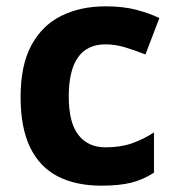

<svg xmlns="http://www.w3.org/2000/svg" viewBox="-20 -576 554 606"><path d="M300 10Q219 10 162 -19.5Q105 -49 75 -111Q45 -173 45 -270Q45 -370 79 -433Q113 -496 173.5 -526Q234 -556 313 -556Q369 -556 410.5 -545Q452 -534 483 -519L439 -404Q404 -418 373.5 -427Q343 -436 313 -436Q197 -436 197 -271Q197 -189 227.5 -150Q258 -111 313 -111Q360 -111 396 -123.5Q432 -136 466 -158V-31Q432 -9 394.5 0.5Q357 10 300 10Z"/></svg>

Font: Noto Sans Javanese
Style: Regular
Weight: 400
Designer: Monotype Design Team
Foundry: Monotype Imaging Inc.
Version: Version 2.004